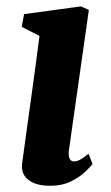

<svg xmlns="http://www.w3.org/2000/svg" viewBox="-20 -588 358 618"><path d="M141 10Q109.5 10 88.5 1Q67.5 -8 58 -23.8Q48.5 -39.5 51 -60.5Q54 -83.5 58.5 -115Q63 -146.5 68.2 -185.8Q73.5 -225 80 -270.8Q86.5 -316.5 93.2 -367.2Q100 -418 107 -472.5L50 -501.5L57.5 -542.5L240.5 -567.5L266 -556L202 -105.5Q199.5 -87.5 203.8 -78Q208 -68.5 218.5 -68.5Q227.5 -68.5 237.8 -74Q248 -79.5 265 -93L278 -60Q272.5 -53 255.2 -36Q238 -19 209.2 -4.5Q180.5 10 141 10Z"/></svg>

Font: Merriweather ExtraBold
Style: Italic
Weight: 800
Italic angle: -7.8°
Version: Version 2.101